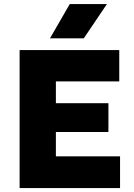

<svg xmlns="http://www.w3.org/2000/svg" viewBox="-20 -954 682 974"><path d="M79.5 0V-700H585V-541H263.5V-430.5H530V-284.5H263.5V-161H589V0ZM233.5 -759.5 334 -933.5H522.5L405 -759.5Z"/></svg>

Font: Geologica Thin Cursive ExtraBold
Style: Regular
Weight: 800
Version: Version 1.010;gftools[0.9.28]